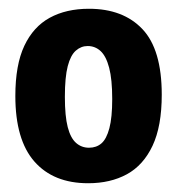

<svg xmlns="http://www.w3.org/2000/svg" viewBox="-20 -691 404 438"><path d="M181 -273Q102 -273 58.5 -322.5Q15 -372 15 -472Q15 -543 35.5 -586.5Q56 -630 93.5 -650.5Q131 -671 183 -671Q261 -671 305 -624.5Q349 -578 349 -475Q349 -403 328 -358.5Q307 -314 269.5 -293.5Q232 -273 181 -273ZM183 -354Q200 -354 211.5 -364Q223 -374 229.5 -398.5Q236 -423 236 -465Q236 -510 229 -536.5Q222 -563 209.5 -574.5Q197 -586 180 -586Q165 -586 153 -575.5Q141 -565 134.5 -540Q128 -515 128 -470Q128 -426 134.5 -401Q141 -376 153.5 -365Q166 -354 183 -354Z"/></svg>

Font: Bricolage Grotesque 36pt SemiCondensed
Style: Bold
Weight: 700
Width: 4
Designer: Mathieu Triay
Foundry: Atelier Triay
Version: Version 1.001;gftools[0.9.33.dev8+g029e19f]